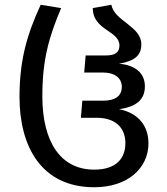

<svg xmlns="http://www.w3.org/2000/svg" viewBox="-20 -773 701 807"><path d="M62 -365C62 -160 152 14 376 14C517 14 604 -66 604 -171C604 -241 564 -298 480 -314C555 -324 589 -356 589 -410C589 -466 548 -500 480 -505C548 -517 574 -541 574 -587C574 -663 461 -684 448 -753L370 -739C370 -645 482 -645 482 -582C482 -553 464 -540 426 -540H340L334 -468H415C459 -468 492 -447 492 -408C492 -368 462 -350 415 -350H326L320 -278H386C462 -278 507 -239 507 -171C507 -108 469 -60 376 -60C234 -60 158 -178 158 -368C158 -521 185 -616 237 -739L151 -753C95 -631 62 -524 62 -365Z"/></svg>

Font: FiraGO Unicode
Style: Regular
Weight: 400
Designer: bBox Type
Foundry: bBox Type GmbH
Version: Version 1.001;PS 001.001;hotconv 1.0.88;makeotf.lib2.5.64775